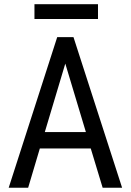

<svg xmlns="http://www.w3.org/2000/svg" viewBox="-20 -886 616 906"><path d="M191.4 -262.7H385.3L288.1 -585.9ZM408.2 -185.5H168L112.8 0H21L250 -710.9H326.7L556.2 0H464.4ZM442.4 -796.4H142.6V-866.2H442.4Z"/></svg>

Font: RobotoCondensed-Regular
Style: Regular
Weight: 400
Designer: Google
Version: Version 2.001201; 2014